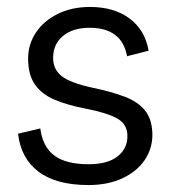

<svg xmlns="http://www.w3.org/2000/svg" viewBox="-20 -525 492 553"><path d="M235 8Q142 8 91 -30.5Q40 -69 32 -140L96 -155Q103 -102 136.5 -77Q170 -52 235 -52Q290 -52 318.5 -74.5Q347 -97 347 -133Q347 -167 318 -183.5Q289 -200 227 -212Q175 -222 138 -237.5Q101 -253 81 -281Q61 -309 61 -356Q61 -398 84 -432Q107 -466 147.5 -485.5Q188 -505 239 -505Q309 -505 353.5 -471.5Q398 -438 408 -379L346 -363Q331 -445 238 -445Q190 -445 161.5 -421.5Q133 -398 133 -358Q133 -325 158 -305.5Q183 -286 248 -272Q301 -261 339 -246.5Q377 -232 397.5 -207Q418 -182 419 -138Q419 -96 396 -63Q373 -30 331.5 -11Q290 8 235 8Z"/></svg>

Font: LivvicRegular
Style: Regular
Weight: 400
Designer: Jacques Le Bailly, Baron von Fonthausen
Version: Version 1.001; ttfautohint (v1.8.2)